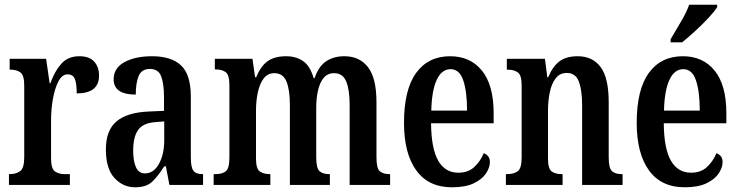

<svg xmlns="http://www.w3.org/2000/svg" viewBox="-20 -786 3142 816"><path d="M18 0V-46H21Q48 -46 65.5 -58.5Q83 -71 83 -118V-422Q83 -466 67 -478Q51 -490 24 -490H21V-536H176L191 -432H194Q212 -483 240.5 -515Q269 -547 317 -547Q360 -547 380.5 -524Q401 -501 401 -465Q401 -389 306 -389Q306 -431 298 -450.5Q290 -470 267 -470Q244 -470 228.5 -440.5Q213 -411 205 -366Q197 -321 197 -276V-113Q197 -69 213.5 -57.5Q230 -46 254 -46H277V0Z M554 10Q503 10 466.5 -29.5Q430 -69 430 -151Q430 -232 475 -270Q520 -308 611 -312L677 -315V-373Q677 -430 665 -461.5Q653 -493 617 -493Q582 -493 569.5 -463.5Q557 -434 557 -384Q463 -384 463 -449Q463 -497 509 -522Q555 -547 626 -547Q708 -547 749.5 -508Q791 -469 791 -375V-117Q791 -76 801.5 -61Q812 -46 840 -46H843V0H700L685 -79H678Q652 -38 627 -14Q602 10 554 10ZM596 -49Q633 -49 655.5 -89.5Q678 -130 678 -191V-270L640 -267Q587 -263 566.5 -233Q546 -203 546 -146Q546 -101 558 -75Q570 -49 596 -49Z M888 0V-46H897Q924 -46 939.5 -58Q955 -70 955 -117V-424Q955 -468 939 -479.5Q923 -491 896 -491H893V-536H1053L1064 -458H1069Q1088 -505 1117.5 -526Q1147 -547 1196 -547Q1238 -547 1268 -526.5Q1298 -506 1313 -454H1317Q1334 -504 1366 -525.5Q1398 -547 1444 -547Q1508 -547 1544 -500.5Q1580 -454 1580 -352V-117Q1580 -71 1594 -58.5Q1608 -46 1635 -46H1638V0H1466V-340Q1466 -404 1451.5 -439.5Q1437 -475 1400 -475Q1372 -475 1355.5 -455Q1339 -435 1331.5 -401.5Q1324 -368 1324 -329V-117Q1324 -71 1338 -58.5Q1352 -46 1379 -46H1382V0H1212V-340Q1212 -404 1197.5 -439.5Q1183 -475 1146 -475Q1118 -475 1101 -453Q1084 -431 1076 -394.5Q1068 -358 1068 -316V-112Q1068 -69 1084 -57.5Q1100 -46 1127 -46H1129V0Z M1901 10Q1801 10 1749 -62Q1697 -134 1697 -264Q1697 -405 1748.5 -476Q1800 -547 1893 -547Q1979 -547 2028.5 -485.5Q2078 -424 2078 -305V-262H1812Q1813 -154 1842.5 -103Q1872 -52 1928 -52Q1970 -52 1996 -76.5Q2022 -101 2036 -135Q2047 -131 2054.5 -122Q2062 -113 2062 -97Q2062 -74 2045.5 -49Q2029 -24 1993.5 -7Q1958 10 1901 10ZM1965 -316Q1965 -396 1949 -444Q1933 -492 1895 -492Q1857 -492 1836 -446.5Q1815 -401 1813 -316Z M2130 0V-46H2136Q2163 -46 2180 -58Q2197 -70 2197 -117V-423Q2197 -467 2180.5 -478.5Q2164 -490 2138 -490H2134V-536H2296L2306 -458H2310Q2329 -504 2358 -525.5Q2387 -547 2435 -547Q2499 -547 2533 -500.5Q2567 -454 2567 -352V-117Q2567 -71 2581 -58.5Q2595 -46 2622 -46H2626V0H2454V-340Q2454 -403 2440 -439.5Q2426 -476 2389 -476Q2359 -476 2341.5 -453Q2324 -430 2316.5 -393.5Q2309 -357 2309 -316V-112Q2309 -69 2324.5 -57.5Q2340 -46 2367 -46H2371V0Z M2890 10Q2790 10 2738 -62Q2686 -134 2686 -264Q2686 -405 2737.5 -476Q2789 -547 2882 -547Q2968 -547 3017.5 -485.5Q3067 -424 3067 -305V-262H2801Q2802 -154 2831.5 -103Q2861 -52 2917 -52Q2959 -52 2985 -76.5Q3011 -101 3025 -135Q3036 -131 3043.5 -122Q3051 -113 3051 -97Q3051 -74 3034.5 -49Q3018 -24 2982.5 -7Q2947 10 2890 10ZM2954 -316Q2954 -396 2938 -444Q2922 -492 2884 -492Q2846 -492 2825 -446.5Q2804 -401 2802 -316ZM2830 -619Q2850 -654 2873.5 -693Q2897 -732 2909 -766H3028V-756Q3018 -739 2992.5 -711.5Q2967 -684 2936 -655.5Q2905 -627 2879 -606H2830Z"/></svg>

Font: Noto Serif Bengali ExtraCondensed SemiBold
Style: Regular
Weight: 600
Width: 2
Designer: Juan Bruce, Universal Thirst, Indian Type Foundry and the Monotype Design Team.
Foundry: Monotype Imaging Inc.
Version: Version 2.003; ttfautohint (v1.8.4.7-5d5b)